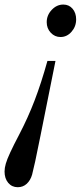

<svg xmlns="http://www.w3.org/2000/svg" viewBox="-24 -554 346 822"><path d="M213.5 -293 149.5 26Q136 94 126.8 136.5Q117.5 179 113.5 193.5Q106.5 218 90.5 232.8Q74.5 247.5 52 247.5Q27 247.5 11.2 228.8Q-4.5 210 -4.5 180.5Q-4.5 165 0.8 146.8Q6 128.5 19.8 98.8Q33.5 69 59 20.5Q96 -50.5 124.2 -124.2Q152.5 -198 179 -293ZM247 -534.5Q271.5 -534.5 286.8 -516.5Q302 -498.5 302 -471Q302 -440.5 282.2 -418Q262.5 -395.5 235 -395.5Q210.5 -395.5 193.2 -414Q176 -432.5 176 -459Q176 -489 197.5 -511.8Q219 -534.5 247 -534.5Z"/></svg>

Font: Libre Caslon Condensed Medium Italic
Style: Regular
Weight: 500
Italic angle: -22.583°
Designer: Pablo Impallari, Rodrigo Fuenzalida, Katja Schimmel, Ertekin Erdin
Foundry: Pablo Impallari, Rodrigo Fuenzalida
Version: Version 2.000; ttfautohint (v1.8.4.7-5d5b);gftools[0.9.33]